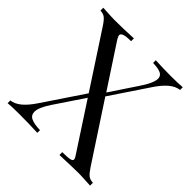

<svg xmlns="http://www.w3.org/2000/svg" viewBox="-186 -857 1006 1006"><g transform="rotate(45 317.0 -354.0)"><path d="M627 -21V0Q559 -4 541 -4Q508 -4 400 0V-21Q439 -21 455 -24.5Q471 -28 471 -37Q471 -45 464 -55L293 -317L185 -156Q147 -99 147 -68Q147 -42 170 -31.5Q193 -21 236 -20V0Q179 -3 101 -3Q46 -3 16 0V-20Q46 -24 73.5 -47Q101 -70 129 -112L280 -337L84 -637Q65 -666 52 -676Q39 -686 17 -687V-708Q85 -704 103 -704Q170 -704 244 -708V-687Q208 -687 192.5 -681.5Q177 -676 177 -665Q177 -659 186 -643L342 -405L440 -552Q483 -615 483 -648Q483 -669 464 -678Q445 -687 406 -688V-708Q463 -705 521 -705Q576 -705 606 -708V-688Q576 -684 548.5 -661Q521 -638 493 -596L353 -387L560 -71Q579 -42 592 -32Q605 -22 627 -21Z"/></g></svg>

Font: Playfair Display SC
Style: Regular
Weight: 400
Designer: Claus Eggers Sørensen
Foundry: Claus Eggers Sørensen
Version: Version 1.200; ttfautohint (v1.6)